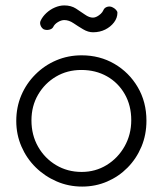

<svg xmlns="http://www.w3.org/2000/svg" viewBox="-20 -673 600 708"><path d="M283 15Q233 15 189 -4Q145 -23 111.5 -56Q78 -89 59 -133Q40 -177 40 -227Q40 -278 58.5 -321.5Q77 -365 110.5 -398.5Q144 -432 187.5 -450.5Q231 -469 281 -469Q348 -469 402 -437.5Q456 -406 488 -351.5Q520 -297 520 -228Q520 -176 501.5 -132Q483 -88 450.5 -55Q418 -22 375 -3.5Q332 15 283 15ZM281 -39Q332 -39 373.5 -64.5Q415 -90 439.5 -133.5Q464 -177 464 -230Q464 -284 440 -326Q416 -368 374.5 -391.5Q333 -415 280 -415Q228 -415 186.5 -390.5Q145 -366 120.5 -324Q96 -282 96 -229Q96 -175 120.5 -132Q145 -89 187 -64Q229 -39 281 -39ZM217 -653Q242 -653 260 -641.5Q278 -630 293.5 -619Q309 -608 323 -608Q330 -608 337.5 -612Q345 -616 351.5 -622Q358 -628 361 -635Q365 -645 376 -648Q387 -651 397 -645Q403 -642 408 -636.5Q413 -631 413 -626Q413 -607 400.5 -590.5Q388 -574 368 -564Q348 -554 323 -554Q305 -554 286.5 -565Q268 -576 251 -587.5Q234 -599 217 -599Q206 -599 193.5 -591.5Q181 -584 176 -573Q172 -566 161.5 -563.5Q151 -561 141 -565Q133 -570 129.5 -579.5Q126 -589 130 -597Q137 -612 151 -625Q165 -638 182.5 -645.5Q200 -653 217 -653Z"/></svg>

Font: Fredoka Light
Style: Regular
Weight: 300
Designer: Ben Nathan
Foundry: Milena B. Brandão, Ben Nathan
Version: Version 2.001